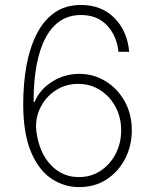

<svg xmlns="http://www.w3.org/2000/svg" viewBox="-20 -758 636 788"><path d="M303.6 9.9Q242.5 9.6 190.5 -25.2Q138.5 -60 106.9 -135.3Q75.3 -210.6 75.3 -331.3Q75.3 -412.6 88.2 -486Q101.2 -559.3 129.3 -615.9Q157.3 -672.6 202.4 -705.1Q247.5 -737.6 312.1 -737.6Q396.7 -737.6 449.6 -684.3Q502.5 -631 510.3 -545.5H466.3Q458.8 -612.2 418.9 -654.3Q378.9 -696.4 312.1 -696.4Q217.7 -696.4 167.8 -604Q117.9 -511.7 117.9 -339.5H121.8Q143.1 -390.6 193.9 -422.8Q244.7 -454.9 305.4 -454.9Q364.3 -454.9 413.4 -424.7Q462.4 -394.5 491.7 -342.2Q521 -289.8 521 -223Q521 -160.2 493.8 -107.1Q466.6 -54 417.8 -21.8Q369 10.3 303.6 9.9ZM303.6 -31.2Q353.7 -31.2 392.9 -57.2Q432.2 -83.1 454.7 -126.8Q477.3 -170.5 477.3 -223Q477.3 -276.6 454 -319.8Q430.8 -362.9 390.8 -388.3Q350.9 -413.7 300.8 -413.7Q248.6 -413.7 207.2 -386.2Q165.8 -358.7 144.4 -313.6Q122.9 -268.5 129.6 -215.9Q141.7 -130.3 188.7 -80.8Q235.8 -31.2 303.6 -31.2Z"/></svg>

Font: Inter Extra Light BETA
Style: Regular
Weight: 200
Designer: Rasmus Andersson
Foundry: rsms
Version: Version 3.011;git-f93a4a705